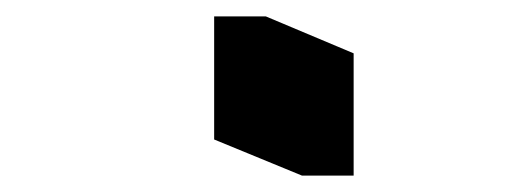

<svg xmlns="http://www.w3.org/2000/svg" viewBox="-20 -826 638 234"><path d="M411 -612H348L241 -656V-806H304L411 -761Z"/></svg>

Font: InknutAntiqua
Style: Bold
Weight: 700
Designer: Claus Eggers Srensen
Foundry: Claus Eggers Srensen
Version: Version 1.000; ttfautohint (v1.2) -l 7 -r 28 -G 50 -x 13 -D 